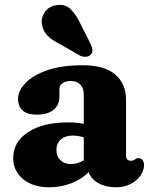

<svg xmlns="http://www.w3.org/2000/svg" viewBox="-20 -760 622 793"><path d="M34.5 -107Q34.5 -174 96 -214.2Q157.5 -254.5 259.5 -254.5Q296.5 -254.5 326 -248.5V-370.5Q326 -396 311.5 -410.8Q297 -425.5 272 -425.5Q251.5 -425.5 238.5 -416.5Q225.5 -407.5 225.5 -394V-362Q225.5 -326 201 -306.2Q176.5 -286.5 131.5 -286.5Q92.5 -286.5 73.5 -303.8Q54.5 -321 54.5 -351Q54.5 -384 84.2 -416Q114 -448 173.2 -469.2Q232.5 -490.5 321 -490.5Q412 -490.5 456.2 -452.2Q500.5 -414 500.5 -348.5V-117Q500.5 -108.5 505.2 -102.2Q510 -96 520.5 -96Q527 -96 530.8 -97.8Q534.5 -99.5 537.5 -101.5Q540.5 -103.5 543.2 -105.2Q546 -107 550.5 -107Q562 -107 568.5 -99Q575 -91 575 -79Q575 -57 560.8 -35.8Q546.5 -14.5 520.2 -0.5Q494 13.5 458.5 13.5Q417 13.5 386.5 -3.5Q356 -20.5 346 -49.5Q317.5 -19.5 274.2 -3Q231 13.5 183.5 13.5Q116.5 13.5 75.5 -20.2Q34.5 -54 34.5 -107ZM213 -141.5Q213 -113.5 229.8 -98Q246.5 -82.5 273 -82.5Q302 -82.5 326 -98V-192.5Q304.5 -200 280 -200Q249.5 -200 231.2 -184Q213 -168 213 -141.5ZM313.5 -659.5 354 -579Q360 -566 361.8 -554.5Q363.5 -543 354.5 -534Q347 -526 334 -525.5Q321 -525 309 -531L229 -577Q193.5 -595 175.8 -613.2Q158 -631.5 153.5 -658Q148.5 -685 164.2 -709Q180 -733 211.5 -738.5Q248.5 -745 271.8 -722Q295 -699 313.5 -659.5Z"/></svg>

Font: Fraunces 9pt S100
Style: Bold
Weight: 700
Version: Version 1.000; ttfautohint (v1.8.3)